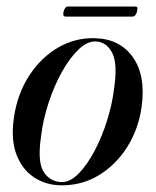

<svg xmlns="http://www.w3.org/2000/svg" viewBox="-20 -561 478 590"><path d="M274 -443.5Q349 -441 388.8 -384.5Q428.5 -328 415 -231.5Q405.5 -164.5 371.5 -110.2Q337.5 -56 285.8 -23.8Q234 8.5 170 8.5Q122.5 8.5 85.8 -15.2Q49 -39 31 -85Q13 -131 22.5 -198Q33 -272 69.5 -328.2Q106 -384.5 159.2 -415.2Q212.5 -446 274 -443.5ZM170.5 -1.5Q196 -1.5 222 -28Q248 -54.5 270.8 -97.8Q293.5 -141 309.2 -191.2Q325 -241.5 330.5 -288.5Q342 -364.5 325 -398Q308 -431.5 276 -433.5Q249.5 -435.5 222 -409.5Q194.5 -383.5 170.2 -340Q146 -296.5 129 -244.2Q112 -192 106 -141Q94.5 -61.5 115 -31.5Q135.5 -1.5 170.5 -1.5ZM175.5 -525.5Q179.5 -541 189.5 -541H394.5Q400.5 -541 401.8 -538.2Q403 -535.5 401 -525.5Q397 -510 386.5 -510H182Q171.5 -510 175.5 -525.5Z"/></svg>

Font: Fraunces 144pt S000
Style: Italic
Weight: 400
Italic angle: -16°
Version: Version 1.000; ttfautohint (v1.8.3)